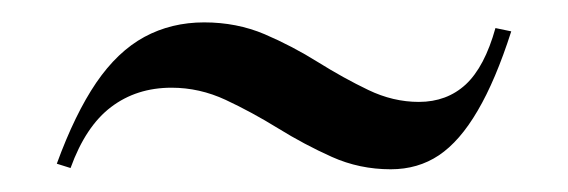

<svg xmlns="http://www.w3.org/2000/svg" viewBox="-20 -393 500 169"><path d="M323.9 -244Q296.4 -244 272.1 -254.9Q247.8 -265.8 224.7 -280.1Q201.5 -294.4 178.6 -305.1Q155.6 -315.8 131 -315.8Q100.2 -315.8 77.8 -298.8Q55.4 -281.9 42.1 -245.1L30 -248.9Q46 -292.7 64.7 -320.2Q83.5 -347.7 107.1 -360.5Q130.8 -373.3 159.7 -373.3Q188.4 -373.3 212.9 -362.9Q237.4 -352.4 259.9 -338.3Q282.5 -324.2 304.2 -313.8Q326 -303.3 348.7 -303.3Q373.3 -303.3 390 -318.7Q406.6 -334.2 416.1 -368.3L430 -365.4Q416.2 -322.3 400.4 -295.5Q384.7 -268.6 366.3 -256.3Q347.9 -244 323.9 -244Z"/></svg>

Font: Kalnia Thin
Style: Regular
Weight: 100
Version: Version 1.105